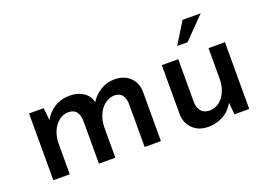

<svg xmlns="http://www.w3.org/2000/svg" viewBox="-94 -871 1575 1132"><g transform="rotate(-20 693.5 -305.5)"><path d="M171 -419 180 -329 176 -336Q200 -383 242 -409.5Q284 -436 339 -436Q373 -436 400.5 -425Q428 -414 446 -394Q464 -374 469 -344L464 -341Q489 -385 530.5 -410.5Q572 -436 619 -436Q680 -436 716.5 -401Q753 -366 754 -311V0H652V-272Q651 -303 637.5 -324Q624 -345 590 -347Q554 -347 526.5 -325Q499 -303 484 -268Q469 -233 468 -193V0H365V-272Q364 -303 350 -324Q336 -345 301 -347Q265 -347 238 -325Q211 -303 196.5 -267.5Q182 -232 182 -193V0H79V-419Z M1046 17Q988 17 951 -18Q914 -53 912 -108V-419H1015V-145Q1017 -113 1033.5 -92.5Q1050 -72 1087 -71Q1121 -71 1147.5 -91.5Q1174 -112 1189.5 -147.5Q1205 -183 1205 -229V-419H1308V0H1215L1207 -97L1211 -81Q1198 -53 1174 -30.5Q1150 -8 1117 4.5Q1084 17 1046 17ZM1232 -628 1101 -494H1036L1118 -628Z"/></g></svg>

Font: Josefin Sans Medium
Style: Regular
Weight: 500
Designer: Santiago Orozco
Foundry: Typemade
Version: Version 2.001